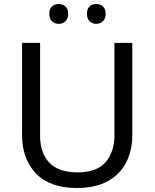

<svg xmlns="http://www.w3.org/2000/svg" viewBox="-20 -928 771 958"><path d="M640 -252Q640 -178 610 -118.5Q580 -59 518.5 -24.5Q457 10 362 10Q229 10 159.5 -62.5Q90 -135 90 -254V-714H180V-251Q180 -164 226.5 -116Q273 -68 367 -68Q464 -68 507.5 -119.5Q551 -171 551 -252V-714H640ZM226 -859Q226 -885 240 -896.5Q254 -908 273 -908Q292 -908 306 -896.5Q320 -885 320 -859Q320 -834 306 -821.5Q292 -809 273 -809Q254 -809 240 -821.5Q226 -834 226 -859ZM414 -859Q414 -885 427.5 -896.5Q441 -908 460 -908Q479 -908 493 -896.5Q507 -885 507 -859Q507 -834 493 -821.5Q479 -809 460 -809Q441 -809 427.5 -821.5Q414 -834 414 -859Z"/></svg>

Font: Noto Sans Mongolian
Style: Regular
Weight: 400
Designer: Monotype Design Team
Foundry: Monotype Imaging Inc.
Version: Version 3.001; ttfautohint (v1.8.4.7-5d5b)